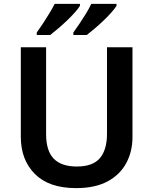

<svg xmlns="http://www.w3.org/2000/svg" viewBox="-20 -957 788 987"><path d="M661 -252Q661 -178 629 -118.5Q597 -59 533 -24.5Q469 10 371 10Q232 10 159.5 -62.5Q87 -135 87 -254V-714H217V-268Q217 -181 256.5 -141Q296 -101 375 -101Q457 -101 493.5 -144Q530 -187 530 -269V-714H661ZM579 -927Q571 -914 553.5 -894Q536 -874 513 -852Q490 -830 467 -810.5Q444 -791 426 -777H357V-790Q371 -809 388.5 -835Q406 -861 422.5 -888Q439 -915 449 -937H579ZM391 -927Q383 -914 365.5 -894Q348 -874 325 -852Q302 -830 279 -810.5Q256 -791 238 -777H169V-790Q183 -809 200 -835Q217 -861 233.5 -888Q250 -915 261 -937H391Z"/></svg>

Font: Noto Sans Kawi SemiBold
Style: Regular
Weight: 600
Designer: Fadhl Haqq
Version: Version 1.000